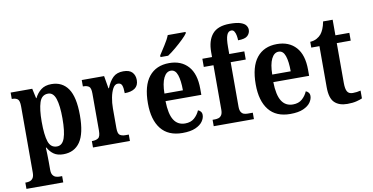

<svg xmlns="http://www.w3.org/2000/svg" viewBox="-89 -1023 2920 1505"><g transform="rotate(-10 1371.0 -270.0)"><path d="M11 229V179H21Q33 179 47.5 174.5Q62 170 72 155.5Q82 141 82 112V-415Q82 -461 66.5 -473Q51 -485 26 -485H20V-536H192L209 -458H212Q231 -497 263 -521.5Q295 -546 345 -546Q432 -546 478 -479Q524 -412 524 -267Q524 -122 478 -55Q432 12 344 12Q298 12 269 -8Q240 -28 221 -63H217Q218 -39 219 -10Q220 19 220 49V113Q220 142 230 156Q240 170 254 174.5Q268 179 280 179H304V229ZM305 -57Q348 -57 366.5 -110Q385 -163 385 -267Q385 -368 367 -422.5Q349 -477 307 -477Q256 -477 238 -421.5Q220 -366 220 -268Q220 -163 237.5 -110Q255 -57 305 -57Z M581 0V-51H585Q614 -51 632 -63Q650 -75 650 -123V-417Q650 -462 634 -473.5Q618 -485 589 -485H586V-536H764L781 -436H785Q806 -489 836 -518Q866 -547 918 -547Q967 -547 989 -523Q1011 -499 1011 -461Q1011 -418 982 -397Q953 -376 900 -376Q900 -418 892 -438.5Q884 -459 859 -459Q835 -459 819.5 -430.5Q804 -402 796 -360Q788 -318 788 -275V-118Q788 -73 804.5 -62Q821 -51 847 -51H875V0Z M1293 10Q1180 10 1122.5 -62Q1065 -134 1065 -265Q1065 -406 1122 -477Q1179 -548 1283 -548Q1379 -548 1434 -487Q1489 -426 1489 -307V-259H1204Q1206 -156 1236.5 -108Q1267 -60 1326 -60Q1371 -60 1399 -84.5Q1427 -109 1442 -144Q1454 -140 1463 -129.5Q1472 -119 1472 -102Q1472 -77 1454 -51Q1436 -25 1396.5 -7.5Q1357 10 1293 10ZM1353 -319Q1353 -397 1337.5 -442Q1322 -487 1286 -487Q1250 -487 1228.5 -443.5Q1207 -400 1206 -319ZM1225 -619Q1245 -651 1271.5 -691.5Q1298 -732 1311 -766H1453V-756Q1442 -739 1413 -711Q1384 -683 1349.5 -654Q1315 -625 1286 -606H1225Z M1542 0V-51H1562Q1574 -51 1588.5 -55Q1603 -59 1613 -73.5Q1623 -88 1623 -117V-471H1546V-536H1623V-575Q1623 -668 1666 -718.5Q1709 -769 1804 -769Q1861 -769 1891 -758.5Q1921 -748 1932.5 -731.5Q1944 -715 1944 -697Q1944 -670 1923.5 -650Q1903 -630 1847 -630Q1847 -647 1843.5 -667Q1840 -687 1831.5 -701Q1823 -715 1808 -715Q1783 -715 1771.5 -686Q1760 -657 1760 -592V-536H1880V-471H1760V-117Q1760 -88 1769.5 -73.5Q1779 -59 1793 -55Q1807 -51 1821 -51H1862V0Z M2151 10Q2038 10 1980.5 -62Q1923 -134 1923 -265Q1923 -406 1980 -477Q2037 -548 2141 -548Q2237 -548 2292 -487Q2347 -426 2347 -307V-259H2062Q2064 -156 2094.5 -108Q2125 -60 2184 -60Q2229 -60 2257 -84.5Q2285 -109 2300 -144Q2312 -140 2321 -129.5Q2330 -119 2330 -102Q2330 -77 2312 -51Q2294 -25 2254.5 -7.5Q2215 10 2151 10ZM2211 -319Q2211 -397 2195.5 -442Q2180 -487 2144 -487Q2108 -487 2086.5 -443.5Q2065 -400 2064 -319Z M2605 10Q2539 10 2503 -25Q2467 -60 2467 -147V-474H2402V-520Q2433 -522 2455 -534.5Q2477 -547 2490 -563Q2502 -578 2512 -601Q2522 -624 2529 -660H2605V-536H2716V-474H2605V-156Q2605 -109 2617.5 -88Q2630 -67 2661 -67Q2694 -67 2724 -75V-13Q2710 -6 2679 2Q2648 10 2605 10Z"/></g></svg>

Font: Noto Serif Lao Condensed
Style: Bold
Weight: 700
Width: 3
Designer: Monotype Design Team
Foundry: Monotype Imaging Inc.
Version: Version 2.003; ttfautohint (v1.8.4.7-5d5b)